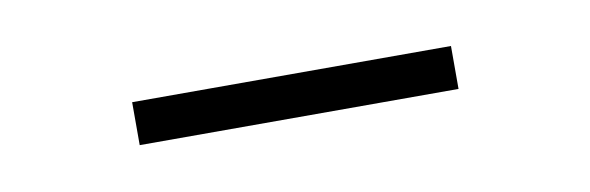

<svg xmlns="http://www.w3.org/2000/svg" viewBox="-23 -300 489 159"><g transform="rotate(-10 221.5 -221.0)"><path d="M87.5 -238.9H355.6V-202.8H87.5Z"/></g></svg>

Font: Sree Krushnadevaraya
Style: Regular
Weight: 400
Designer: Purushoth Kumar Guthula
Foundry: Andhrapradesh Society for Knowledge Networks
Version: Version 1.0.5; ttfautohint (v1.2.42-39fb)